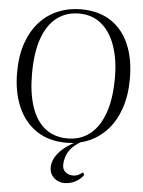

<svg xmlns="http://www.w3.org/2000/svg" viewBox="-64 -801 813 1090"><g transform="rotate(5 343.0 -255.5)"><path d="M336 11Q234.5 11 164.5 -36.5Q94.5 -84 58.5 -168Q22.5 -252 22.5 -362Q22.5 -457.5 47.8 -530Q73 -602.5 118 -651.8Q163 -701 223.2 -726Q283.5 -751 353 -751Q454 -751 523.2 -705.8Q592.5 -660.5 628 -577.8Q663.5 -495 663.5 -382.5Q663.5 -287.5 638.5 -214.2Q613.5 -141 568.8 -90.8Q524 -40.5 464.5 -14.8Q405 11 336 11ZM341 -14Q413 -14 466.2 -55Q519.5 -96 549 -177.8Q578.5 -259.5 578.5 -382.5Q578.5 -481 552.2 -558.8Q526 -636.5 473.8 -681.2Q421.5 -726 344 -726Q272.5 -726 219.2 -686.2Q166 -646.5 136.8 -565.8Q107.5 -485 107.5 -362Q107.5 -253 133.5 -175Q159.5 -97 211.5 -55.5Q263.5 -14 341 -14ZM342.5 240Q324.5 240 305.2 231Q286 222 272.8 203.5Q259.5 185 259.5 157Q259.5 130.5 274.2 102.8Q289 75 319.8 48.2Q350.5 21.5 398.5 -1L407.5 -5L420 -1Q382.5 20 363 44Q343.5 68 336.2 92.2Q329 116.5 329 138.5Q329 165 347.5 179Q366 193 389 193Q406.5 193 420.2 186.2Q434 179.5 445 170L452.5 184.5Q438.5 206.5 409.2 223.2Q380 240 342.5 240Z"/></g></svg>

Font: Merriweather 144pt Light
Style: Regular
Weight: 300
Version: Version 2.100